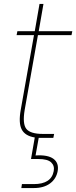

<svg xmlns="http://www.w3.org/2000/svg" viewBox="-20 -698 386 972"><path d="M85 -142 152 -520H64L68 -540H156L180 -678H200L176 -540H346L342 -520H172L105 -142Q93 -71 113.5 -45.5Q134 -20 197 -20H254L250 0H191H176L160 89Q222 85 250.5 106Q279 127 272 168Q265 207 233.5 230.5Q202 254 151 254H88L91 234H151Q240 234 252 168Q257 141 239 124Q221 107 174 107H137L156 -2Q107 -10 90 -42.5Q73 -75 85 -142Z"/></svg>

Font: Poppins Thin
Style: Italic
Weight: 250
Italic angle: -10°
Designer: Ninad Kale (Devanagari), Jonny Pinhorn (Latin)
Foundry: Indian Type Foundry
Version: Version 3.200;PS 1.000;hotconv 16.6.54;makeotf.lib2.5.65590